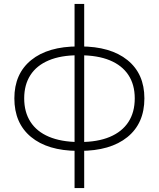

<svg xmlns="http://www.w3.org/2000/svg" viewBox="-20 -762 808 976"><path d="M386 5Q386 5 383 5Q380 5 378 5Q376 5 374 5Q222 4 137.5 -66Q53 -136 53 -262Q53 -387 138.5 -456.5Q224 -526 378 -526Q379 -526 381 -526Q383 -526 385 -526Q387 -526 388 -526Q542 -526 628 -456.5Q714 -387 714 -262Q714 -135 627.5 -65Q541 5 386 5ZM386 -40Q476 -40 538 -66Q600 -92 632.5 -141.5Q665 -191 665 -262Q665 -332 632.5 -381Q600 -430 538 -455.5Q476 -481 386 -481Q384 -481 381.5 -481Q379 -481 377 -481Q289 -481 227.5 -455Q166 -429 134.5 -380Q103 -331 103 -262Q103 -192 135 -142.5Q167 -93 228.5 -67Q290 -41 378 -40Q379 -40 381.5 -40Q384 -40 386 -40ZM359 194V-742H408V194Z"/></svg>

Font: MOST Montserrat Light
Style: Regular
Weight: 300
Designer: Julieta Ulanovsky
Foundry: Julieta Ulanovsky
Version: Version 8.000;March 11, 2024;FontCreator 15.0.0.2926 64-bit